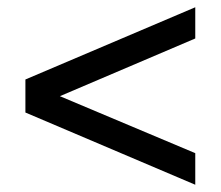

<svg xmlns="http://www.w3.org/2000/svg" viewBox="-20 -615 608 529"><path d="M518 -106 50 -305V-396L518 -595V-509L145 -350L518 -193Z"/></svg>

Font: MuseoModerno Thin
Style: Regular
Weight: 400
Version: Version 1.003